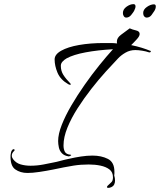

<svg xmlns="http://www.w3.org/2000/svg" viewBox="-20 -802 773 928"><path d="M313 -46Q291 -49 279.5 -61Q268 -73 264.5 -89.5Q261 -106 261 -120Q261 -154 278.5 -198.5Q296 -243 325 -292.5Q354 -342 389 -392Q424 -442 460 -486.5Q496 -531 526 -564Q453 -560 394 -549Q335 -538 302 -520Q290 -513 282 -504Q274 -495 274 -484Q274 -459 286.5 -439.5Q299 -420 319 -400Q322 -397 322 -394Q322 -392 319 -392Q316 -392 310 -395Q272 -417 258 -450.5Q244 -484 244 -515Q244 -539 276 -557Q308 -575 362 -584.5Q416 -594 481 -594Q497 -594 513.5 -594Q530 -594 546 -592Q545 -594 545 -597Q545 -600 545 -602Q545 -619 565 -634Q576 -643 588 -651Q600 -659 607 -665Q620 -659 637.5 -655Q655 -651 655 -638Q655 -627 641 -612Q637 -607 625.5 -595.5Q614 -584 614 -584Q643 -578 665.5 -571Q688 -564 707 -556Q709 -558 709 -553Q709 -552 707 -550Q705 -548 700 -549Q686 -554 667 -557Q648 -560 634 -560Q608 -560 586.5 -547.5Q565 -535 551 -520Q526 -494 491.5 -456Q457 -418 421.5 -372.5Q386 -327 355.5 -279.5Q325 -232 306 -185.5Q287 -139 287 -99Q287 -81 293.5 -68.5Q300 -56 322 -54Q324 -54 324 -52Q324 -51 319.5 -48.5Q315 -46 313 -46ZM504 106Q492 106 500 96Q510 86 518 79Q526 72 526 55Q526 30 509 17Q492 4 465.5 -1.5Q439 -7 409 -7Q370 -7 335.5 -1.5Q301 4 288 7Q269 11 236.5 17.5Q204 24 170.5 29Q137 34 113 34Q78 34 53.5 16.5Q29 -1 31 -52Q32 -59 33.5 -66.5Q35 -74 42 -80Q42 -80 42.5 -80.5Q43 -81 44 -81Q47 -81 50 -79Q53 -77 48 -72Q37 -62 37 -50Q37 -41 43 -33Q57 -14 79.5 -7.5Q102 -1 127 -1Q159 -1 190 -7Q221 -13 240 -17Q252 -19 272 -24.5Q292 -30 316 -35Q342 -41 371 -45.5Q400 -50 427 -50Q470 -50 501.5 -34Q533 -18 533 28Q533 32 533 36.5Q533 41 532 46Q534 52 535 58.5Q536 65 536 71Q536 81 532 89.5Q528 98 517 103Q510 106 504 106ZM590 -717Q583 -717 578.5 -723.5Q574 -730 574 -739Q574 -757 591.5 -769.5Q609 -782 625 -782Q635 -782 635 -771Q635 -763 628 -749Q624 -742 614 -729.5Q604 -717 590 -717ZM689 -717Q682 -717 677 -723Q672 -729 672 -739Q672 -756 690 -768.5Q708 -781 724 -781Q733 -781 733 -771Q733 -760 726 -749Q722 -742 712.5 -729.5Q703 -717 689 -717Z"/></svg>

Font: The Nautigal
Style: Regular
Weight: 400
Designer: Robert E. Leuschke
Foundry: Robert E. Leuschke
Version: Version 1.100; ttfautohint (v1.8.3)